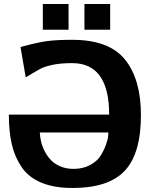

<svg xmlns="http://www.w3.org/2000/svg" viewBox="-20 -914 773 955"><path d="M193 -766V-894H321V-766ZM400 -766V-894H528V-766ZM24 -344H523Q523 -600 339 -600Q281 -600 241.5 -591.5Q202 -583 181 -572Q160 -561 108 -529L82 -680Q161 -702 209.5 -709Q258 -716 339 -716Q523 -716 602 -617.5Q681 -519 681 -342Q681 -150 600.5 -64.5Q520 21 341 21Q249 21 185.5 -5.5Q122 -32 87.5 -83Q53 -134 38.5 -197Q24 -260 24 -344ZM178 -255Q179 -231 185 -207Q191 -183 204 -158.5Q217 -134 235.5 -115.5Q254 -97 282.5 -85.5Q311 -74 346 -74Q392 -74 427 -92.5Q462 -111 479 -137.5Q496 -164 506 -191Q516 -218 518 -236L519 -255Z"/></svg>

Font: Coval
Style: Black
Weight: 1000
Foundry: Context Ltd
Version: Version 001.000